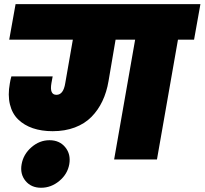

<svg xmlns="http://www.w3.org/2000/svg" viewBox="-20 -760 975 915"><path d="M523.9 0 624 -570.8H530.8L497.1 -373Q488.3 -320.8 468 -278.1Q447.8 -235.4 415.8 -202.9Q383.8 -170.4 336.7 -152.6Q289.6 -134.8 231 -134.8Q178.2 -134.8 136.7 -148.9Q95.2 -163.1 66.7 -190.7Q38.1 -218.3 27.3 -262.5Q16.6 -306.6 26.9 -362.8Q29.3 -378.4 34.2 -396H231L225.1 -363.8Q215.3 -308.1 249 -308.1Q282.2 -308.1 291 -363.8L327.1 -570.8H23.9L54.2 -740.2H935.1L904.8 -570.8H828.1L728 0ZM175.8 134.8Q128.4 134.8 101.6 102.1Q74.7 69.3 83 22.9Q91.3 -24.9 129.9 -58.3Q168.5 -91.8 215.8 -91.8Q263.7 -91.8 291 -58.3Q318.4 -24.9 310.1 22.9Q301.8 69.8 262.7 102.3Q223.6 134.8 175.8 134.8Z"/></svg>

Font: SVN-Poppins Black
Style: Italic
Weight: 900
Italic angle: -10°
Designer: Ninad Kale (Devanagari), Jonny Pinhorn (Latin)
Foundry: Indian Type Foundry
Version: Version 3.002 2017